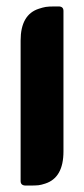

<svg xmlns="http://www.w3.org/2000/svg" viewBox="-20 -576 262 596"><path d="M71 0H60Q44 0 44 -14V-450Q44 -531 101 -549Q113 -553 122 -554.5Q131 -556 150 -556H162Q177 -556 177 -542V-106Q177 -24 120 -6Q108 -2 99.5 -1Q91 0 71 0Z"/></svg>

Font: Zain Black
Style: Regular
Weight: 900
Designer: Zain,Boutros
Foundry: Mobile Telecommunications Company (Zain), 2024
Version: Version 1.50; ttfautohint (v1.8.4)